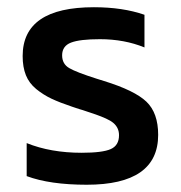

<svg xmlns="http://www.w3.org/2000/svg" viewBox="-20 -504 504 534"><path d="M221.2 9.8Q118.7 9.8 54.2 -14.2V-106Q121.1 -79.1 207 -79.1Q265.1 -79.1 288.1 -89.4Q311 -99.6 311 -127.9Q311 -138.7 306.9 -147.2Q302.7 -155.8 295.2 -162.1Q287.6 -168.5 274.7 -174.3Q261.7 -180.2 246.6 -185.5Q231.4 -190.9 210 -197.8Q203.6 -199.7 200.2 -200.7Q196.8 -201.7 191.4 -203.6Q186 -205.6 181.2 -207Q146 -218.8 123.3 -229.5Q100.6 -240.2 80.8 -256.3Q61 -272.5 52 -294.9Q43 -317.4 43 -348.1Q43 -483.9 241.2 -483.9Q321.3 -483.9 381.8 -462.9V-372.1Q325.7 -395 257.8 -395Q202.1 -395 177.5 -385.5Q152.8 -376 152.8 -350.1Q152.8 -326.2 172.4 -314.7Q191.9 -303.2 248.5 -285.2Q261.7 -281.2 269 -278.8Q354.5 -252.4 387.2 -221.2Q419.9 -189.9 419.9 -128.9Q419.9 9.8 221.2 9.8Z"/></svg>

Font: Kanit
Style: Regular
Weight: 400
Designer: Katatrad Team
Foundry: CadsonDemak
Version: Version 1.000;PS 001.000;hotconv 1.0.88;makeotf.lib2.5.64775